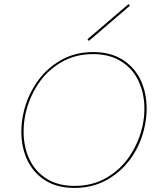

<svg xmlns="http://www.w3.org/2000/svg" viewBox="-20 -919 772 944"><path d="M85 -271Q85 -314 94 -357Q111 -439 157 -508.5Q203 -578 275 -620.5Q347 -663 438 -663Q524 -663 583.5 -625Q643 -587 672 -524Q701 -461 701 -385Q701 -342 692 -300Q675 -216 628 -147Q581 -78 509 -36.5Q437 5 346 5Q261 5 202.5 -32Q144 -69 114.5 -131.5Q85 -194 85 -271ZM681 -301Q690 -343 690 -384Q690 -458 662 -519Q634 -580 577 -616.5Q520 -653 437 -653Q349 -653 279.5 -612Q210 -571 166 -503.5Q122 -436 105 -357Q96 -315 96 -273Q96 -199 123.5 -138.5Q151 -78 207.5 -41.5Q264 -5 347 -5Q436 -5 505.5 -46Q575 -87 619.5 -154.5Q664 -222 681 -301ZM410 -726 612 -899 619 -891 417 -718Z"/></svg>

Font: Ysabeau Hairline
Style: Italic
Weight: 100
Italic angle: -12°
Designer: Christian Thalmann (Catharsis Fonts)
Version: Version 0.003